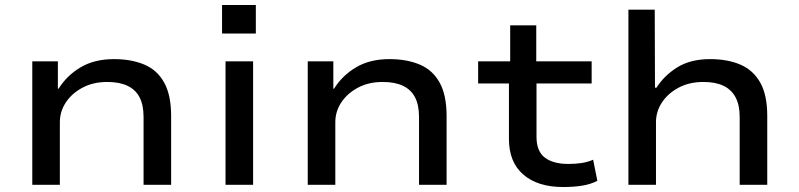

<svg xmlns="http://www.w3.org/2000/svg" viewBox="-20 -744 3218 773"><path d="M110 0V-497H213V-387H216Q249 -440 304.5 -473Q360 -506 439 -506Q509 -506 561 -484Q613 -462 641 -411.5Q669 -361 669 -277V0H558V-273Q558 -321 542 -352Q526 -383 493.5 -398.5Q461 -414 412 -414Q355 -414 312 -391Q269 -368 245 -331.5Q221 -295 221 -252V0Z M874 -609V-724H1010V-609ZM888 0V-497H999V0Z M1219 0V-497H1322V-387H1325Q1358 -440 1413.5 -473Q1469 -506 1548 -506Q1618 -506 1670 -484Q1722 -462 1750 -411.5Q1778 -361 1778 -277V0H1667V-273Q1667 -321 1651 -352Q1635 -383 1602.5 -398.5Q1570 -414 1521 -414Q1464 -414 1421 -391Q1378 -368 1354 -331.5Q1330 -295 1330 -252V0Z M2248 9Q2145 9 2087 -41Q2029 -91 2029 -185V-408H1905V-497H2034V-642H2139V-497H2362V-408H2140V-193Q2140 -135 2173.5 -109.5Q2207 -84 2268 -84Q2296 -84 2320.5 -87.5Q2345 -91 2368 -101L2385 -16Q2358 -2 2323.5 3.5Q2289 9 2248 9Z M2510 0V-705H2616L2617 -391H2623Q2654 -440 2707 -473Q2760 -506 2839 -506Q2909 -506 2960.5 -484Q3012 -462 3040.5 -412Q3069 -362 3069 -277V0H2958V-273Q2958 -321 2941.5 -352Q2925 -383 2893 -398.5Q2861 -414 2812 -414Q2755 -414 2712 -391Q2669 -368 2645 -331.5Q2621 -295 2621 -252V0Z"/></svg>

Font: Nunito Sans 7pt Expanded Medium
Style: Regular
Weight: 500
Width: 7
Designer: Vernon Adams
Foundry: Vernon Adams
Version: Version 3.101;gftools[0.9.27]